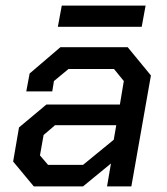

<svg xmlns="http://www.w3.org/2000/svg" viewBox="-20 -667 599 687"><path d="M27 -89 48 -211 146 -293H409L423 -377L388 -420H225L173 -377L167 -340H74L86 -404L196 -498H437L520 -397L450 0H363L377 -82L277 0H101ZM277 -77 387 -167 396 -219H177L136 -184L123 -111L152 -77ZM201 -647H501L487 -571H187Z"/></svg>

Font: Chakra Petch Medium
Style: Italic
Weight: 500
Italic angle: -10°
Designer: Katatrad Aksorn Co.,Ltd.
Foundry: Cadson Demak Co.,Ltd.
Version: Version 1.000; ttfautohint (v1.6)